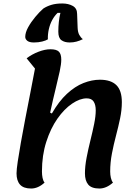

<svg xmlns="http://www.w3.org/2000/svg" viewBox="-20 -1058 785 1103"><path d="M159 25Q115 25 95 2.5Q75 -20 75 -62Q75 -84 82 -130.5Q89 -177 100 -239.5Q111 -302 125 -374.5Q139 -447 153.5 -521Q168 -595 181 -664L133 -723Q163 -746 200.5 -760.5Q238 -775 270 -775Q304 -775 318 -761.5Q332 -748 332 -715Q332 -690 323 -648Q314 -606 299.5 -547.5Q285 -489 268 -411L278 -406Q318 -476 364.5 -519Q411 -562 459.5 -581Q508 -600 554 -600Q617 -600 648.5 -569Q680 -538 680 -471Q680 -426 670 -378Q660 -330 646.5 -279Q633 -228 623 -176Q613 -124 613 -73Q613 -53 617 -36Q621 -19 629 -9Q591 25 551 25Q506 25 487 2.5Q468 -20 468 -62Q468 -103 477.5 -152.5Q487 -202 499.5 -252Q512 -302 521 -346.5Q530 -391 530 -424Q530 -456 518 -474.5Q506 -493 478 -493Q439 -493 394 -462.5Q349 -432 310 -376.5Q271 -321 246 -243.5Q221 -166 221 -73Q221 -53 224.5 -36Q228 -19 236 -9Q199 25 159 25ZM175 -814Q149 -814 137 -823.5Q125 -833 125 -846Q125 -871 141.5 -901Q158 -931 182.5 -960.5Q207 -990 229 -1009Q249 -1022 275 -1030Q301 -1038 338 -1038Q373 -1038 398 -1024Q423 -1010 423 -978L426 -898Q427 -873 435.5 -857.5Q444 -842 456 -833Q438 -824 419.5 -819Q401 -814 380 -814Q351 -814 333 -827Q315 -840 315 -876Q315 -904 318 -932Q321 -960 327 -984H311Q293 -967 280 -943Q267 -919 260.5 -890Q254 -861 255 -832Q244 -825 222.5 -819.5Q201 -814 175 -814Z"/></svg>

Font: Lemonada Medium
Style: Regular
Weight: 500
Designer: Mohamed Gaber (Arabic), Eduardo Tunni (Latin)
Foundry: Kief Type Foundry
Version: Version 4.004; ttfautohint (v1.8.2)